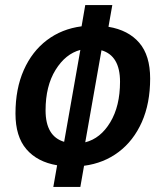

<svg xmlns="http://www.w3.org/2000/svg" viewBox="-20 -733 626 763"><path d="M191.9 9.8 207 -76.2Q128.4 -89.4 85 -139.9Q41.5 -190.4 41.5 -281.7Q41.5 -380.4 74.5 -454.6Q107.4 -528.8 166.5 -573.5Q225.6 -618.2 304.2 -628.4L318.8 -712.9H426.3L411.1 -626.5Q490.2 -613.3 533.4 -563Q576.7 -512.7 576.7 -420.9Q576.7 -322.3 543.7 -248Q510.7 -173.8 451.7 -129.2Q392.6 -84.5 314 -74.2L299.3 9.8ZM383.3 -533.2 318.8 -167.5Q379.4 -182.6 418.2 -247.1Q457 -311.5 457 -408.2Q457 -511.7 383.3 -533.2ZM234.9 -169.4 299.3 -534.7Q240.2 -519 200.7 -455.1Q161.1 -391.1 161.1 -294.4Q161.1 -191.4 234.9 -169.4Z"/></svg>

Font: CaskaydiaCove NFP SemiBold
Style: Italic
Weight: 600
Italic angle: -10°
Designer: Aaron Bell
Foundry: Saja Typeworks
Version: Version 2111.001; VTT 6.35;Nerd Fonts 3.1.1